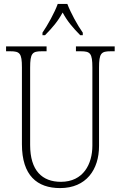

<svg xmlns="http://www.w3.org/2000/svg" viewBox="-20 -951 618 981"><path d="M197 -784V-771H210C249 -811 275 -841 300 -887C325 -841 351 -811 390 -771H403V-784C376 -822 341 -886 324 -931H275C259 -886 223 -822 197 -784ZM287 10C421 10 486 -85 486 -205V-605C486 -679 497 -689 545 -689H566V-714H368V-689H393C441 -689 452 -679 452 -606V-207C452 -113 406 -22 291 -22C196 -22 134 -79 134 -210V-605C134 -679 145 -689 193 -689H218V-714H11V-689H33C81 -689 92 -679 92 -607V-214C92 -54 170 10 287 10Z"/></svg>

Font: Noto Serif Devanagari Condensed ExtraLight
Style: Regular
Weight: 200
Width: 3
Designer: Universal Thirst, Indian Type Foundry and the Monotype Design Team
Foundry: Monotype Imaging Inc.
Version: Version 2.004